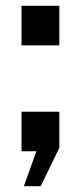

<svg xmlns="http://www.w3.org/2000/svg" viewBox="-20 -520 270 660"><path d="M120 120H62L105 0H54V-136H184V-12ZM54 -364V-500H184V-364Z"/></svg>

Font: Cabin Resolve
Style: Bold-Resolve
Weight: 700
Designer: Pablo Impallari
Foundry: Pablo Impallari. http://www.impallari.com Igino Marini. http://www.ikern.com
Version: Version 3.001